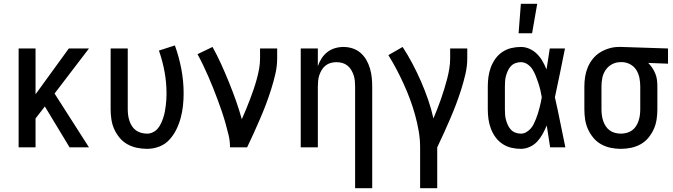

<svg xmlns="http://www.w3.org/2000/svg" viewBox="-20 -775 3540 1010"><path d="M346 0 216 -215 167 -152V0H78V-520H167V-279L342 -520H448L267 -283L448 0Z M754 8Q727 8 700.5 2.5Q674 -3 650.5 -16Q627 -29 609.5 -50Q592 -71 581 -95.5Q570 -120 566 -146.5Q562 -173 562 -200V-520H652V-200Q652 -185 654 -169.5Q656 -154 661 -139Q666 -124 674.5 -111Q683 -98 695.5 -89Q708 -80 723.5 -76Q739 -72 754 -72Q770 -72 785 -79.5Q800 -87 810 -99Q820 -111 827 -126Q834 -141 839 -156Q844 -171 847 -187Q850 -203 852 -219Q854 -235 855 -251Q856 -267 856 -283Q856 -341 845.5 -398Q835 -455 816 -509L900 -536Q922 -475 934 -411.5Q946 -348 946 -284Q946 -251 942.5 -218.5Q939 -186 930.5 -154.5Q922 -123 907.5 -93.5Q893 -64 871 -40Q849 -16 818 -4Q787 8 754 8Z M1190 0Q1190 -33 1182.5 -64.5Q1175 -96 1166 -127.5Q1157 -159 1146.5 -190Q1136 -221 1124.5 -251.5Q1113 -282 1101 -312.5Q1089 -343 1076 -372.5Q1063 -402 1049 -431.5Q1035 -461 1019 -490L1098 -528Q1123 -483 1144 -436.5Q1165 -390 1184.5 -342Q1204 -294 1221 -246Q1238 -198 1252 -148Q1264 -174 1274.5 -200Q1285 -226 1295 -252Q1305 -278 1314 -304.5Q1323 -331 1330.5 -358Q1338 -385 1343 -412.5Q1348 -440 1348 -468V-520H1438V-468Q1438 -427 1428.5 -386Q1419 -345 1406.5 -305.5Q1394 -266 1379.5 -227.5Q1365 -189 1348.5 -151Q1332 -113 1315 -75Q1298 -37 1280 0Z M1848 215V-320Q1848 -335 1846.5 -350.5Q1845 -366 1840 -380.5Q1835 -395 1827 -408Q1819 -421 1807 -430.5Q1795 -440 1780 -444Q1765 -448 1750 -448Q1735 -448 1720 -444Q1705 -440 1693 -430.5Q1681 -421 1673 -408Q1665 -395 1660 -380.5Q1655 -366 1653.5 -350.5Q1652 -335 1652 -320V0H1562V-520H1652V-427Q1659 -448 1671.5 -467.5Q1684 -487 1702 -501Q1720 -515 1742 -521.5Q1764 -528 1787 -528Q1811 -528 1834.5 -520.5Q1858 -513 1876.5 -497Q1895 -481 1907 -460Q1919 -439 1926 -415.5Q1933 -392 1935.5 -368Q1938 -344 1938 -320V215Z M2190 215V0Q2190 -43 2182.5 -86Q2175 -129 2163.5 -170.5Q2152 -212 2137 -252.5Q2122 -293 2104 -332.5Q2086 -372 2066 -410Q2046 -448 2023 -485L2098 -528Q2126 -485 2150 -439.5Q2174 -394 2194.5 -347Q2215 -300 2232 -251Q2249 -202 2260 -152Q2271 -178 2281 -203.5Q2291 -229 2300 -255Q2309 -281 2317 -307Q2325 -333 2332 -359.5Q2339 -386 2343.5 -413.5Q2348 -441 2348 -468V-520H2438V-468Q2438 -427 2428.5 -386Q2419 -345 2406.5 -305.5Q2394 -266 2379.5 -227.5Q2365 -189 2348.5 -151Q2332 -113 2315 -75Q2298 -37 2280 0V215Z M2720 8Q2694 8 2669 2Q2644 -4 2622.5 -18.5Q2601 -33 2586 -54Q2571 -75 2562 -99Q2553 -123 2549.5 -148.5Q2546 -174 2546 -200V-320Q2546 -346 2549.5 -371.5Q2553 -397 2562 -421Q2571 -445 2586 -466Q2601 -487 2622.5 -501.5Q2644 -516 2669 -522Q2694 -528 2720 -528Q2744 -528 2766 -518Q2788 -508 2805 -491Q2822 -474 2834 -453Q2846 -432 2855 -410Q2859 -437 2863.5 -464.5Q2868 -492 2872 -520H2952Q2939 -456 2926 -391.5Q2913 -327 2899 -263Q2914 -198 2927 -132Q2940 -66 2954 0H2874Q2870 -29 2865 -57.5Q2860 -86 2856 -115Q2847 -93 2835 -71Q2823 -49 2806.5 -31Q2790 -13 2767 -2.5Q2744 8 2720 8ZM2720 -72Q2735 -72 2748 -79.5Q2761 -87 2771 -98Q2781 -109 2787.5 -122.5Q2794 -136 2799.5 -149.5Q2805 -163 2809.5 -177.5Q2814 -192 2817.5 -206Q2821 -220 2824.5 -234.5Q2828 -249 2830 -264Q2827 -282 2822.5 -301Q2818 -320 2812 -338Q2806 -356 2799 -374Q2792 -392 2782 -408.5Q2772 -425 2755.5 -436.5Q2739 -448 2720 -448Q2706 -448 2692 -443Q2678 -438 2668 -427.5Q2658 -417 2652 -404Q2646 -391 2642 -377Q2638 -363 2637 -348.5Q2636 -334 2636 -320V-200Q2636 -186 2637 -171.5Q2638 -157 2642 -143Q2646 -129 2652 -116Q2658 -103 2668 -92.5Q2678 -82 2692 -77Q2706 -72 2720 -72ZM2708 -600 2720 -755H2806L2779 -600Z M3246 8Q3219 8 3192.5 2.5Q3166 -3 3142.5 -16Q3119 -29 3101.5 -50Q3084 -71 3073 -95.5Q3062 -120 3058 -146.5Q3054 -173 3054 -200V-320Q3054 -346 3058 -371.5Q3062 -397 3072 -421Q3082 -445 3098.5 -465.5Q3115 -486 3137 -499.5Q3159 -513 3184 -520.5Q3209 -528 3235 -528H3250L3494 -520V-440L3390 -444Q3402 -432 3411.5 -417.5Q3421 -403 3427.5 -387Q3434 -371 3436 -354Q3438 -337 3438 -320V-200Q3438 -173 3434 -146.5Q3430 -120 3419 -95.5Q3408 -71 3390.5 -50Q3373 -29 3349.5 -16Q3326 -3 3299.5 2.5Q3273 8 3246 8ZM3246 -72Q3261 -72 3276.5 -76Q3292 -80 3304.5 -89Q3317 -98 3325.5 -111Q3334 -124 3339 -139Q3344 -154 3346 -169.5Q3348 -185 3348 -200V-320Q3348 -342 3344 -363.5Q3340 -385 3329 -404Q3318 -423 3299 -434.5Q3280 -446 3258 -448H3243Q3220 -448 3199.5 -437Q3179 -426 3166 -407Q3153 -388 3148.5 -365.5Q3144 -343 3144 -320V-200Q3144 -185 3146 -169.5Q3148 -154 3153 -139Q3158 -124 3166.5 -111Q3175 -98 3187.5 -89Q3200 -80 3215.5 -76Q3231 -72 3246 -72Z"/></svg>

Font: Iosevka Fixed Medium
Style: Regular
Weight: 500
Monospace: yes
Designer: Belleve Invis
Foundry: Belleve Invis
Version: Version 32.3.0